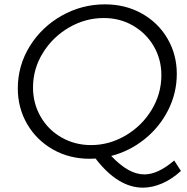

<svg xmlns="http://www.w3.org/2000/svg" viewBox="-20 -725 863 884"><path d="M813 62Q773 99 727.5 119Q682 139 638 139Q523 139 420 5Q411 6 393 6Q299 6 223.5 -37Q148 -80 105 -154Q62 -228 62 -318Q62 -423 117 -512Q172 -601 264.5 -653Q357 -705 463 -705Q557 -705 632.5 -663Q708 -621 751 -547.5Q794 -474 794 -385Q794 -297 754.5 -218.5Q715 -140 646 -84.5Q577 -29 492 -7Q533 36 570.5 57Q608 78 645 78Q707 78 782 14ZM399 -57Q483 -57 558 -101Q633 -145 678 -219Q723 -293 723 -379Q723 -452 688 -512Q653 -572 592.5 -607Q532 -642 458 -642Q373 -642 298 -598.5Q223 -555 177.5 -481.5Q132 -408 132 -322Q132 -249 167 -188Q202 -127 263.5 -92Q325 -57 399 -57Z"/></svg>

Font: Gontserrat Light
Style: Italic
Weight: 300
Italic angle: -11.3°
Designer: Julieta Ulanovsky
Foundry: Julieta Ulanovsky
Version: Version 6.001